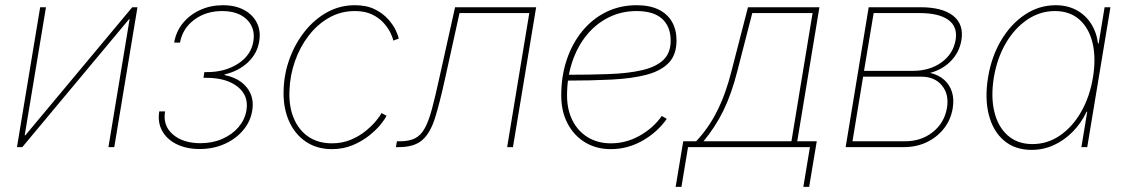

<svg xmlns="http://www.w3.org/2000/svg" viewBox="-20 -567 4345 740"><path d="M420.4 0H397.9L479.5 -493.2H477.5L65.9 0H45.4L134.8 -539.1H157.2L75.2 -45.4H77.6L489.7 -539.1H509.8Z M749.5 7.3Q698.7 7.3 660.9 -11.2Q623 -29.8 605 -62.7Q586.9 -95.7 593.8 -137.7H616.2Q606.9 -83 646 -49.1Q685.1 -15.1 752.4 -15.1Q799.3 -15.1 837.4 -32Q875.5 -48.8 899.7 -77.4Q923.8 -106 929.7 -141.1Q939.5 -198.2 896 -232.7Q852.5 -267.1 774.9 -267.1H764.2L767.6 -289.1H778.3Q847.2 -289.1 897.5 -321.5Q947.8 -354 956.5 -407.7Q964.8 -458.5 931.6 -491.5Q898.4 -524.4 835.9 -524.4Q773.9 -524.4 728.8 -491Q683.6 -457.5 673.8 -402.8H651.4Q658.2 -445.3 684.8 -477.8Q711.4 -510.3 751.5 -528.6Q791.5 -546.9 839.4 -546.9Q886.7 -546.9 920.4 -528.8Q954.1 -510.7 970 -479.2Q985.8 -447.8 979 -407.7Q971.7 -360.8 935.8 -326.9Q899.9 -293 846.2 -280.3L845.2 -277.8Q902.8 -266.1 931.9 -229Q960.9 -191.9 952.1 -140.1Q945.3 -98.6 917.2 -65.2Q889.2 -31.7 845.7 -12.2Q802.2 7.3 749.5 7.3Z M1259.3 7.8Q1200.7 7.8 1157.7 -21.7Q1114.7 -51.3 1092.5 -103.5Q1070.3 -155.8 1073.2 -222.7Q1075.2 -284.2 1096.7 -342.3Q1118.2 -400.4 1155 -446.5Q1191.9 -492.7 1241 -519.8Q1290 -546.9 1347.7 -546.9Q1392.6 -546.9 1423.8 -531.5Q1455.1 -516.1 1475.1 -493.9Q1495.1 -471.7 1505.1 -450.7Q1515.1 -429.7 1516.6 -418L1495.6 -410.6Q1494.1 -421.4 1485.1 -440.2Q1476.1 -459 1458.7 -478.5Q1441.4 -498 1414.1 -511.2Q1386.7 -524.4 1347.7 -524.4Q1293 -524.4 1247.8 -498.5Q1202.6 -472.7 1169.2 -429Q1135.7 -385.3 1116.7 -330.8Q1097.7 -276.4 1095.7 -219.2Q1092.8 -157.7 1112.1 -111.6Q1131.3 -65.4 1168.9 -40Q1206.5 -14.6 1259.3 -14.6Q1298.8 -14.6 1331.8 -28.3Q1364.7 -42 1389.4 -62.3Q1414.1 -82.5 1429.7 -101.6Q1445.3 -120.6 1450.2 -131.3L1469.7 -121.1Q1464.8 -109.4 1447.8 -88.1Q1430.7 -66.9 1403.3 -44.9Q1376 -22.9 1339.6 -7.6Q1303.2 7.8 1259.3 7.8Z M1505.9 0 1509.8 -22.5H1521.5Q1557.6 -22.5 1580.1 -34.2Q1602.5 -45.9 1617.4 -73.2Q1632.3 -100.6 1644.8 -147Q1657.2 -193.4 1672.4 -262.7L1733.9 -539.1H2046.4L1957 0H1934.6L2020 -516.6H1751L1694.8 -261.7Q1674.8 -170.4 1656.7 -112.5Q1638.7 -54.7 1607.7 -27.3Q1576.7 0 1517.6 0Z M2334.5 7.8Q2277.8 7.8 2234.6 -18.6Q2191.4 -44.9 2167.2 -91.6Q2143.1 -138.2 2143.1 -199.2Q2143.1 -273.4 2164.3 -336.7Q2185.5 -399.9 2224.4 -447.3Q2263.2 -494.6 2316.4 -520.8Q2369.6 -546.9 2433.6 -546.9Q2483.9 -546.9 2518.1 -530.3Q2552.2 -513.7 2569.8 -483.2Q2587.4 -452.6 2587.4 -411.1Q2587.4 -356 2557.4 -324.7Q2527.3 -293.5 2471.4 -278.8Q2415.5 -264.2 2336.9 -260.3Q2258.3 -256.3 2161.6 -256.3V-278.8Q2252.4 -278.8 2326.7 -281.5Q2400.9 -284.2 2454.1 -296.4Q2507.3 -308.6 2536.1 -335.4Q2564.9 -362.3 2564.9 -410.2Q2564.9 -464.4 2532 -494.4Q2499 -524.4 2433.6 -524.4Q2375 -524.4 2325.7 -499.8Q2276.4 -475.1 2240.7 -431.2Q2205.1 -387.2 2185.3 -327.9Q2165.5 -268.6 2165.5 -199.2Q2165.5 -143.6 2186.8 -102.1Q2208 -60.5 2246.1 -37.6Q2284.2 -14.6 2334.5 -14.6Q2393.6 -14.6 2445.8 -44.2Q2498 -73.7 2530.8 -120.1L2549.8 -108.9Q2514.6 -58.1 2457 -25.1Q2399.4 7.8 2334.5 7.8Z M2584 153.3 2613.3 -22.5H2663.1Q2686.5 -47.4 2706.5 -75.9Q2726.6 -104.5 2743.4 -137.9Q2760.3 -171.4 2774.2 -210Q2788.1 -248.5 2799.3 -293L2862.8 -539.1H3138.2L3052.7 -22.5H3127.9L3098.6 153.3H3076.2L3101.6 0H2631.8L2606.4 153.3ZM2691.4 -22.5H3030.3L3111.8 -516.6H2879.4L2821.8 -293Q2799.8 -206.1 2768.6 -141.8Q2737.3 -77.6 2691.4 -22.5Z M3239.3 0 3328.1 -539.1H3527.3Q3612.3 -539.1 3653.8 -506.1Q3695.3 -473.1 3685.5 -412.6Q3677.7 -365.7 3645.3 -332.3Q3612.8 -298.8 3564.9 -286.1Q3597.7 -278.3 3618.9 -259.5Q3640.1 -240.7 3648.9 -212.9Q3657.7 -185.1 3651.9 -149.4Q3644.5 -105.5 3618.2 -71.8Q3591.8 -38.1 3552 -19Q3512.2 0 3463.9 0ZM3265.6 -22.5H3467.8Q3530.8 -22.5 3575.4 -58.1Q3620.1 -93.8 3629.9 -151.9Q3638.2 -204.1 3610.1 -237.8Q3582 -271.5 3530.8 -271.5H3306.6ZM3310.1 -293.9H3497.6Q3563 -293.9 3608.4 -326.4Q3653.8 -358.9 3663.1 -413.1Q3671.4 -463.9 3635.3 -490.2Q3599.1 -516.6 3524.4 -516.6H3347.2Z M3956.1 10.7Q3891.6 10.7 3849.4 -25.4Q3807.1 -61.5 3791 -124.8Q3774.9 -188 3788.1 -268.6Q3801.3 -348.6 3838.6 -411.6Q3876 -474.6 3930.4 -510.7Q3984.9 -546.9 4048.8 -546.9Q4093.3 -546.9 4127.9 -528.6Q4162.6 -510.3 4184.3 -477.1Q4206.1 -443.8 4211.9 -399.4H4214.4L4237.3 -539.1H4259.8L4170.4 0H4147.9L4170.4 -136.7H4168Q4147.5 -92.8 4114.5 -59.3Q4081.5 -25.9 4041.3 -7.6Q4001 10.7 3956.1 10.7ZM3959 -11.7Q4017.6 -11.7 4065.9 -45.2Q4114.3 -78.6 4147.2 -136.5Q4180.2 -194.3 4192.4 -268.6Q4204.6 -342.3 4191.2 -400.1Q4177.7 -458 4140.6 -491.2Q4103.5 -524.4 4045.9 -524.4Q3988.3 -524.4 3939.2 -491.2Q3890.1 -458 3856.4 -400.1Q3822.8 -342.3 3810.5 -268.6Q3798.3 -194.3 3812.3 -136.5Q3826.2 -78.6 3863.8 -45.2Q3901.4 -11.7 3959 -11.7Z"/></svg>

Font: Inter 18pt Thin
Style: Italic
Weight: 250
Italic angle: -9.3988°
Version: Version 4.001;git-66647c0bb